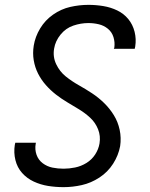

<svg xmlns="http://www.w3.org/2000/svg" viewBox="-20 -763 616 791"><path d="M242 8Q279 8 317 -0.5Q355 -9 389.5 -31.5Q424 -54 446 -88.5Q468 -123 475 -161Q480 -195 473 -228Q466 -261 449 -288.5Q432 -316 409 -338.5Q386 -361 359.5 -378.5Q333 -396 304.5 -412Q276 -428 251 -448Q226 -468 211.5 -498.5Q197 -529 203 -563Q208 -594 229.5 -620.5Q251 -647 282 -657.5Q313 -668 344 -668Q366 -668 387 -663Q408 -658 424.5 -644.5Q441 -631 447.5 -610Q454 -589 451 -567Q450 -564 449 -562H535Q536 -566 537 -571Q542 -602 534.5 -632Q527 -662 508.5 -684.5Q490 -707 463 -720Q436 -733 405.5 -738Q375 -743 344 -743Q307 -743 269.5 -734.5Q232 -726 199 -703Q166 -680 145.5 -646Q125 -612 119 -575Q114 -544 119 -514.5Q124 -485 137 -459.5Q150 -434 169 -412.5Q188 -391 210.5 -373.5Q233 -356 257.5 -341.5Q282 -327 306.5 -312Q331 -297 352 -277.5Q373 -258 384 -230.5Q395 -203 390 -172Q386 -148 372 -126.5Q358 -105 336 -91.5Q314 -78 289.5 -73Q265 -68 242 -68Q218 -68 196 -72.5Q174 -77 156 -90.5Q138 -104 130.5 -125.5Q123 -147 127 -170L128 -175H43Q42 -171 41 -166Q36 -134 43.5 -103.5Q51 -73 71 -50.5Q91 -28 119 -15Q147 -2 178 3Q209 8 242 8Z"/></svg>

Font: Iosevka Sparkle Oblique
Style: Regular
Weight: 400
Italic angle: -9°
Designer: Belleve Invis
Foundry: Belleve Invis
Version: Version 4.5.0; ttfautohint (v1.8.3)